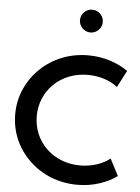

<svg xmlns="http://www.w3.org/2000/svg" viewBox="-71 -1195 920 1265"><g transform="rotate(5 389.5 -563.0)"><path d="M487.5 -991C529 -991 563 -1025 563 -1067C563 -1108 529 -1142 487.5 -1142C446.5 -1142 412 -1108 412 -1067C412 -1025 446.5 -991 487.5 -991ZM488 16C539.5 16 588.5 8.5 634 -6.5C679.5 -21.5 718 -41 750.5 -64.5L693 -175.5C643 -135.5 571.5 -112.5 495.5 -112.5C315.5 -112.5 183.5 -244 183.5 -412C183.5 -580 315.5 -711.5 495.5 -711.5C571.5 -711.5 643 -688.5 693 -648.5L750.5 -759.5C717 -784 677.5 -803.5 632 -818C586.5 -832.5 538 -840 487 -840C363 -840 253 -794 171.5 -716C131 -677 99 -631.5 76 -579.5C52.5 -527.5 41 -471.5 41 -412C41 -292 89.5 -186 171.5 -108C253 -30 363.5 16 488 16Z"/></g></svg>

Font: Spartan SemiBold
Style: Regular
Weight: 600
Designer: Matt Bailey, Mirko Velimirovic
Foundry: Matt Bailey
Version: Version 1.003